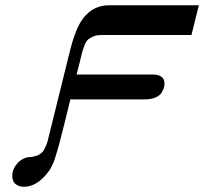

<svg xmlns="http://www.w3.org/2000/svg" viewBox="-20 -714 780 734"><path d="M26.9 -42Q26.9 -66.9 45.4 -88.4Q64 -109.9 91.8 -113.8H100.1Q106.9 -114.7 108.9 -115.5Q110.8 -116.2 117.9 -118.2Q125 -120.1 128.4 -122.1Q131.8 -124 137.9 -128.9Q144 -133.8 147.5 -139.9Q150.9 -146 155 -155Q159.2 -164.1 162.1 -174.8L247.1 -518.1Q269 -606.9 297.9 -644Q335.9 -693.8 397 -693.8H740.2L711.9 -580.1H367.2Q350.1 -580.1 337.6 -575Q325.2 -569.8 317.6 -564Q310.1 -558.1 303.5 -541.5Q296.9 -524.9 293.9 -513.4Q291 -502 284.4 -474.4Q277.8 -446.8 272.9 -429.2H563Q608.9 -429.2 608.9 -394Q608.9 -387.2 606.9 -379.6Q605 -372.1 598.4 -360.6Q591.8 -349.1 575 -341.6Q558.1 -334 534.2 -334H249Q242.2 -306.2 233.6 -271Q225.1 -235.8 220.5 -218.5Q215.8 -201.2 210 -177.5Q204.1 -153.8 200.4 -142.3Q196.8 -130.9 192.4 -116Q188 -101.1 184.6 -93.5Q181.2 -85.9 176.5 -76.4Q171.9 -66.9 167 -60.1Q162.1 -53.2 155.8 -45.9Q116.7 0 70.8 0Q51.8 0 39.3 -10.5Q26.9 -21 26.9 -42Z"/></svg>

Font: CMU Serif
Style: BoldItalic
Weight: 700
Italic angle: -14.04°
Version: Version 0.7.0